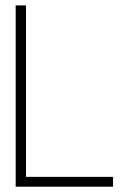

<svg xmlns="http://www.w3.org/2000/svg" viewBox="-20 -704 466 724"><path d="M39.1 0V-683.6H78.1V-37.1H406.2V0Z"/></svg>

Font: Post No Bills Jaffna Light
Style: Regular
Weight: 300
Designer: Kosala Senevirathne, Siva Puranthara, Lasantha Premarathna, Tharique Azeez
Foundry: Mooniak
Version: Version 1.220 ; ttfautohint (v1.6)